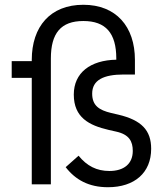

<svg xmlns="http://www.w3.org/2000/svg" viewBox="-20 -772 680 804"><path d="M613 -149C613 -226 573 -269 475 -292L445 -299C395 -311 366 -330 366 -380C366 -437 414 -460 498 -460H545V-521C545 -661 466 -752 329 -752C191 -752 113 -661 113 -521V-516H29V-446H113V0H193V-527C193 -633 235 -684 329 -684C423 -684 467 -633 467 -527V-522C358 -520 289 -467 289 -376C289 -280 353 -247 435 -228L466 -221C521 -209 536 -180 536 -140C536 -87 500 -56 438 -56C385 -56 344 -77 309 -120L255 -72C296 -19 352 12 432 12C544 12 613 -49 613 -149Z"/></svg>

Font: LVC Sans
Style: Regular
Weight: 400
Designer: Mike Abbink, Paul van der Laan, Pieter van Rosmalen
Foundry: Bold Monday
Version: Version 3.0